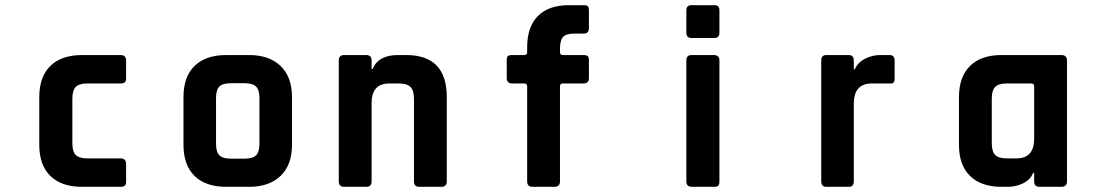

<svg xmlns="http://www.w3.org/2000/svg" viewBox="-20 -723 4240 743"><path d="M468 -89V-20Q468 -9 463 -4.5Q458 0 446 0H298Q218 0 175 -42Q132 -84 132 -163V-347Q132 -426 175 -468Q218 -510 298 -510H446Q468 -510 468 -489V-420Q468 -409 463 -404.5Q458 -400 446 -400H318Q286 -400 273 -386.5Q260 -373 260 -341V-169Q260 -137 273 -123.5Q286 -110 318 -110H446Q468 -110 468 -89Z M944 0H856Q776 0 733 -42Q690 -84 690 -163V-347Q690 -426 733 -468Q776 -510 856 -510H944Q1022 -510 1066 -467.5Q1110 -425 1110 -347V-163Q1110 -85 1066 -42.5Q1022 0 944 0ZM874 -109H926Q958 -109 971 -122Q984 -135 984 -167V-343Q984 -375 971 -388Q958 -401 926 -401H874Q842 -401 829 -388Q816 -375 816 -343V-167Q816 -135 829 -122Q842 -109 874 -109Z M1397 0H1312Q1291 0 1291 -21V-489Q1291 -510 1312 -510H1397Q1418 -510 1418 -489V-456H1422Q1444 -510 1520 -510H1552Q1709 -510 1709 -347V-21Q1709 0 1687 0H1603Q1582 0 1582 -21V-341Q1582 -373 1568.5 -386.5Q1555 -400 1523 -400H1487Q1418 -400 1418 -324V-21Q1418 0 1397 0Z M2158 -510H2238Q2250 -510 2254.5 -505.5Q2259 -501 2259 -490V-421Q2259 -400 2238 -400H2158Q2147 -400 2147 -389V-21Q2147 0 2125 0H2041Q2020 0 2020 -21V-389Q2020 -400 2008 -400H1962Q1941 -400 1941 -421V-490Q1941 -502 1945.5 -506Q1950 -510 1962 -510H2008Q2020 -510 2020 -521V-540Q2020 -619 2061.5 -661Q2103 -703 2182 -703H2239Q2251 -703 2255 -698.5Q2259 -694 2259 -683V-614Q2259 -593 2239 -593H2202Q2170 -593 2158.5 -579.5Q2147 -566 2147 -534V-521Q2147 -510 2158 -510Z M2636 -596V-683Q2636 -703 2656 -703H2744Q2764 -703 2764 -684V-596Q2764 -576 2744 -576H2656Q2636 -576 2636 -596ZM2636 -21V-489Q2636 -510 2656 -510H2742Q2764 -510 2764 -489V-21Q2764 -8 2759 -4Q2754 0 2744 0H2658Q2636 0 2636 -21Z M3264 0H3178Q3158 0 3158 -21V-489Q3158 -510 3178 -510H3264Q3284 -510 3284 -489V-455H3288Q3300 -482 3328 -496Q3356 -510 3386 -510H3422Q3442 -510 3442 -489V-420Q3442 -408 3438 -403.5Q3434 -399 3422 -400H3354Q3284 -400 3284 -322V-21Q3284 0 3264 0Z M3880 0H3856Q3777 0 3734 -42Q3691 -84 3691 -163V-347Q3691 -426 3734 -468Q3777 -510 3856 -510H4087Q4109 -510 4109 -489V-21Q4109 0 4087 0H4003Q3982 0 3982 -21V-54H3978Q3967 -27 3939 -13.5Q3911 0 3880 0ZM3982 -186V-389Q3982 -400 3970 -400H3876Q3844 -400 3831 -386.5Q3818 -373 3818 -341V-169Q3818 -137 3831 -123.5Q3844 -110 3876 -110H3913Q3982 -110 3982 -186Z"/></svg>

Font: RajdhaniMono
Style: Bold
Weight: 700
Monospace: yes
Designer: Satya Rajpurohit, Jyotish Sonowal
Foundry: Indian Type Foundry
Version: Version 1.201;PS 1.0;hotconv 1.0.78;makeotf.lib2.5.61930; tt